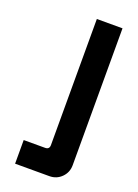

<svg xmlns="http://www.w3.org/2000/svg" viewBox="-127 -698 540 753"><g transform="rotate(20 143.0 -321.5)"><path d="M142.9 -642.9H250V-71.4Q250 -41.4 229.3 -20.7Q208.6 0 178.6 0H35.7V-98.6H125Q142.9 -98.6 142.9 -116.4Z"/></g></svg>

Font: Aire Exterior
Style: Regular
Weight: 400
Width: 4
Designer: Jayvee Enaguas (HarvettFox96)
Version: 20190503.02